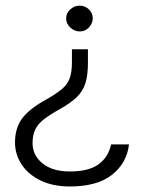

<svg xmlns="http://www.w3.org/2000/svg" viewBox="-20 -627 529 678"><path d="M290.5 -453V-405.5Q290.5 -362 281.8 -333.8Q273 -305.5 251.5 -284.5Q230 -263.5 192 -242Q157.5 -223 136 -206.5Q114.5 -190 104.8 -170.5Q95 -151 95 -121.5Q95 -78.5 130.2 -50Q165.5 -21.5 226.5 -21.5Q292.5 -21.5 327.2 -46.2Q362 -71 372.5 -117H435.5Q428 -51.5 375.8 -10Q323.5 31.5 226.5 31.5Q166.5 31.5 123 10.2Q79.5 -11 56.2 -46.5Q33 -82 33 -124Q33 -175.5 59 -209.8Q85 -244 144 -276Q178 -295.5 197.8 -311.8Q217.5 -328 225.8 -349.8Q234 -371.5 234 -407.5V-453ZM261.5 -607Q280.5 -607 294 -593.8Q307.5 -580.5 307.5 -562.5Q307.5 -544.5 294.2 -530.2Q281 -516 262 -516Q242.5 -516 228 -530Q213.5 -544 213.5 -562Q213.5 -580.5 228 -593.8Q242.5 -607 261.5 -607Z"/></svg>

Font: Karla Light
Style: Regular
Weight: 300
Designer: Jonathan Pinhorn
Version: Version 2.004;gftools[0.9.33]